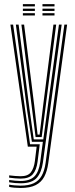

<svg xmlns="http://www.w3.org/2000/svg" viewBox="-20 -721 370 944"><path d="M81.2 203.2Q67.5 203.2 50.5 201.8Q33.5 200.2 25 198V186.8Q36 189 52.5 190.4Q69 191.8 81.2 191.8Q120.5 191.8 145.6 180Q170.8 168.2 184.8 143.5Q198.8 118.8 204.2 80L296.5 -600H310L217.2 82Q211.8 121 197.4 148.1Q183 175.2 155.2 189.2Q127.5 203.2 81.2 203.2ZM81.2 157.2Q70.5 157.2 54.9 155.9Q39.2 154.5 25 152.5V141.2Q39.5 143 54.5 144.2Q69.5 145.5 81.2 145.5Q117.2 145.5 132.1 125.9Q147 106.2 151.5 71.2L160.2 0H116.8L31.2 -600H44.5L127.8 -11.8H175.5L164.8 73.5Q159.5 114.8 141.1 136Q122.8 157.2 81.2 157.2ZM81.2 180.2Q69.5 180.2 53.2 178.9Q37 177.5 25 175.2V164Q38.5 166 54.2 167.4Q70 168.8 81.2 168.8Q126.8 168.8 149 146.6Q171.2 124.5 177.8 75.5L190.8 -23.8H136.8L113.5 -177L58 -600H71.5L124.8 -186.5L146 -35.5H192.8L269.8 -600H283.2L191 77.8Q184.2 126.2 160.9 153.2Q137.5 180.2 81.2 180.2ZM155 -47.2 136.2 -195.5 85.2 -600H98.5L148.2 -204L164.8 -59.2H174.8L192.5 -205.5L242.8 -600H256.2L203.8 -192L185 -47.2ZM188.8 -689.5V-700.8H248V-689.5ZM92.5 -645V-656.2H151.5V-645ZM92.5 -667.2V-678.5H151.5V-667.2ZM92.5 -689.5V-700.8H151.5V-689.5ZM188.8 -645V-656.2H248V-645ZM188.8 -667.2V-678.5H248V-667.2Z"/></svg>

Font: Big Shoulders Inline Display Thin
Style: Regular
Weight: 400
Version: Version 2.002